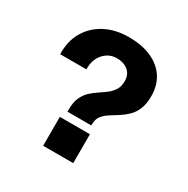

<svg xmlns="http://www.w3.org/2000/svg" viewBox="-161 -852 973 995"><g transform="rotate(30 325.0 -355.0)"><path d="M248 -216V-232Q248 -274 261 -302Q274 -330 294 -348.5Q314 -367 337 -382Q360 -397 380 -412.5Q400 -428 413 -449Q426 -470 426 -502Q426 -527 414.5 -545.5Q403 -564 381.5 -574Q360 -584 331 -584Q285 -584 253.5 -548.5Q222 -513 223 -455H66Q64 -532 97 -589Q130 -646 190.5 -678Q251 -710 331 -710Q411 -710 467.5 -684.5Q524 -659 554 -612.5Q584 -566 584 -502Q584 -455 570.5 -423.5Q557 -392 535.5 -371.5Q514 -351 490 -336Q466 -321 444 -307Q422 -293 407.5 -276Q393 -259 391 -232L390 -216ZM227 0V-173H407V0Z"/></g></svg>

Font: Azeret Mono Thin
Style: Regular
Weight: 100
Designer: Martin Vácha
Foundry: Displaay
Version: Version 1.002